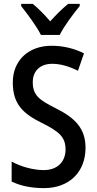

<svg xmlns="http://www.w3.org/2000/svg" viewBox="-20 -960 499 990"><path d="M191 -780H288C310 -825 359 -890 391 -929V-940H331C298 -912 273 -888 239 -850C209 -885 176 -918 149 -940H89V-929C123 -886 169 -824 191 -780ZM421 -198C421 -296 369 -351 269 -401C178 -446 149 -471 149 -537C149 -592 185 -631 249 -631C292 -631 336 -618 382 -595L413 -685C367 -708 310 -724 248 -724C127 -725 45 -648 46 -533C46 -419 105 -371 196 -326C287 -281 318 -252 318 -189C318 -129 279 -83 206 -83C152 -83 89 -100 40 -127V-24C87 -1 143 10 207 10C337 10 421 -73 421 -198Z"/></svg>

Font: Noto Sans Arabic Cond Med
Style: Regular
Weight: 500
Width: 3
Designer: Monotype Design Team, Nadine Chahine, Nizar Qandah and Khaled Hosny
Foundry: Monotype Imaging Inc.
Version: Version 2.012